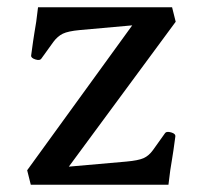

<svg xmlns="http://www.w3.org/2000/svg" viewBox="-20 -510 565 530"><path d="M85 -490H455L465 -450L170 -50L329 -64Q362 -67 376.5 -73.5Q391 -80 402.5 -96Q414 -112 436 -143Q440 -148 452.5 -144.5Q465 -141 464 -133Q458 -88 455 -71Q452 -54 450 -40L445 0H65L55 -40L345 -440L200 -427Q168 -424 153.5 -417Q139 -410 127.5 -394.5Q116 -379 94 -348Q90 -342 77.5 -346Q65 -350 66 -357Q72 -402 75 -419.5Q78 -437 80 -450Z"/></svg>

Font: Anvers
Style: Regular
Weight: 400
Designer: Ishtar van Looy
Version: Version 1.000